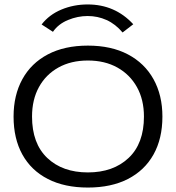

<svg xmlns="http://www.w3.org/2000/svg" viewBox="-20 -832 790 863"><path d="M375 11Q270 11 195 -27.5Q120 -66 80.5 -137.5Q41 -209 41 -308Q41 -404 80.5 -476Q120 -548 195 -587.5Q270 -627 375 -627Q480 -627 555 -587.5Q630 -548 670 -476Q710 -404 710 -308Q710 -209 670 -137.5Q630 -66 555 -27.5Q480 11 375 11ZM375 -57Q489 -57 558 -122Q627 -187 627 -308Q627 -384 595.5 -440.5Q564 -497 507.5 -528.5Q451 -560 375 -560Q299 -560 242.5 -528.5Q186 -497 155 -440.5Q124 -384 124 -308Q124 -187 192.5 -122Q261 -57 375 -57ZM218 -689 167 -722Q201 -766 256 -789Q311 -812 374 -812Q497 -812 579 -723L531 -686Q499 -724 459 -742Q419 -760 374 -760Q329 -760 285.5 -742Q242 -724 218 -689Z"/></svg>

Font: Inconsolata ExtraExpanded
Style: Regular
Weight: 400
Width: 8
Monospace: yes
Designer: Raph Levien, Cyreal, Brenton Simpson
Foundry: Raph Levien, Cyreal, Google
Version: Version 3.001; ttfautohint (v1.8.2.53-6de2)